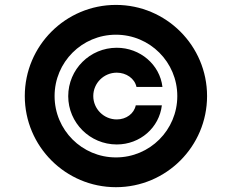

<svg xmlns="http://www.w3.org/2000/svg" viewBox="-20 -759 954 790"><path d="M260.7 -363.3C260.7 -253.9 350.1 -164.6 460.4 -164.6C556.6 -164.6 635.3 -233.9 646 -325.7H538.6C531.7 -291.5 499.5 -267.6 460.4 -267.6C407.2 -267.6 363.8 -311 363.8 -363.8C363.8 -417 407.2 -460 460.4 -460C499.5 -460 534.2 -436 541.5 -401.4H648.4C637.7 -493.2 556.6 -562.5 460.4 -562.5C350.1 -562.5 260.7 -473.6 260.7 -363.3ZM457 11.2C664.1 11.2 832 -156.7 832 -363.8C832 -570.8 664.1 -738.8 457 -738.8C250 -738.8 82 -570.8 82 -363.8C82 -156.7 250 11.2 457 11.2ZM457 -111.3C317.4 -111.3 204.6 -224.1 204.6 -363.8C204.6 -503.4 317.4 -616.2 457 -616.2C596.7 -616.2 709.5 -503.4 709.5 -363.8C709.5 -224.1 596.7 -111.3 457 -111.3Z"/></svg>

Font: Raveo
Style: Bold
Weight: 700
Designer: Jakub Foglar, Rasmus Andersson (Inter)
Foundry: Jakubfoglar.com
Version: Version 1.100;Glyphs 3.2.3 (3260)